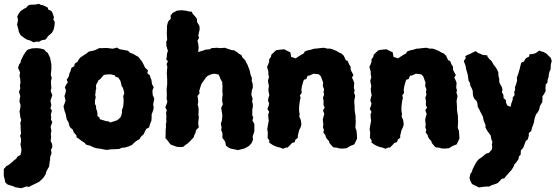

<svg xmlns="http://www.w3.org/2000/svg" viewBox="-66 -771 2945 1013"><path d="M110 -548 94 -557 76 -562 63 -570 42 -586 33 -604 31 -616 24 -641 29 -664 25 -684 31 -696 41 -711 61 -725 72 -730 81 -741 93 -746 121 -747 140 -751 147 -746 162 -743 186 -731 188 -721 205 -713 211 -703 219 -679 215 -670 223 -655 221 -633 217 -615 208 -598 186 -579 182 -571 173 -562 155 -559 138 -550 131 -552ZM8 75 20 66 25 57 31 52 42 47 46 30 47 17 42 -9 45 -25V-38L40 -55L45 -66L43 -90V-107L41 -121L46 -138L41 -153L40 -165L37 -182L42 -206V-219L37 -233L38 -249L41 -264L34 -286L41 -304L39 -319L42 -335L41 -352L37 -371L40 -389L29 -413L35 -431L43 -442L44 -452L52 -467L57 -478L68 -495L78 -508L93 -513L104 -516L130 -517L148 -515L167 -510L178 -497L186 -492L198 -467L202 -447L205 -431V-405L204 -394L202 -376L207 -360L203 -344V-334L205 -306L201 -292L210 -269L204 -251L200 -239L205 -217L200 -200L208 -187L202 -167L204 -155L203 -139L210 -127L201 -102L205 -82L202 -64L204 -46L201 -28L209 -11L210 5L203 19L206 38L199 56L198 71L196 84L193 108L187 118L178 135L175 148L165 164L155 175L141 188L123 197L98 209L87 215L73 213L46 222L15 217L2 211L-25 203L-38 192L-41 176L-46 157V130V121L-32 105L-17 97L-10 91L-3 85Z M498 20 484 18 465 14 442 11 424 5 411 -2 388 -8 381 -17 364 -28 351 -38 338 -47 337 -57 323 -73 318 -87 305 -98 300 -107 295 -127 287 -139 284 -151 281 -168 274 -188 269 -210 280 -239 274 -265 279 -277 282 -296 276 -309 283 -324 292 -337 286 -350 298 -370 300 -383 305 -393 311 -413 326 -422 328 -435 342 -444 347 -453 356 -466 378 -481 388 -487 403 -499 431 -505 439 -508 457 -517H474L496 -518L530 -514L551 -520L566 -511L591 -507L610 -503L619 -493L638 -486L651 -478L664 -471L674 -458L684 -445L694 -426L698 -416L715 -399L711 -385L725 -373L727 -364L733 -349L736 -327L745 -311L738 -292L740 -269L748 -250L742 -220L745 -203L742 -189L734 -167V-153L733 -135L725 -115L721 -99L706 -91L699 -79L693 -64L679 -51L669 -36L653 -27L642 -18L630 -6L614 1L595 7L576 9L562 15L543 16L518 17ZM516 -125 539 -132 553 -137 561 -144 570 -152 575 -166 578 -179 577 -189 580 -197 584 -209 585 -222 586 -231V-249L584 -264L589 -276V-286L582 -309L576 -316L572 -335L568 -347L563 -354L558 -362L543 -366L541 -373L518 -379L499 -378L482 -376L470 -362L461 -352L453 -347L449 -337L443 -328L440 -317L442 -305L439 -295L438 -281L436 -271L439 -259L435 -240V-222L441 -212V-197L446 -186L448 -173V-159L458 -152L461 -142L481 -136L493 -132L506 -131Z M835 -8 825 -20 818 -30 807 -42 808 -63V-85L810 -102L809 -115L812 -129L811 -143L812 -158L810 -174L814 -190L806 -205L812 -219L817 -235L813 -251L814 -266V-280L813 -295L814 -311L816 -324V-344V-353L815 -373L814 -381L815 -401L817 -417L813 -433L820 -448L811 -458L814 -471L815 -487L820 -504L815 -517L812 -530L811 -550L816 -561L815 -579L814 -595L815 -620V-634L819 -651L823 -660L835 -672L834 -689L845 -703L861 -711L868 -715L892 -717L919 -714L928 -711L946 -709L951 -698L968 -679L973 -671L974 -654L984 -638L987 -630V-614L980 -584L984 -572L976 -556L980 -539L982 -521L981 -509L980 -496L991 -500L1008 -505L1017 -509L1041 -511L1050 -517L1079 -519L1096 -517L1120 -519L1137 -513L1159 -506H1168L1186 -495L1194 -488L1208 -480L1213 -468L1228 -453L1232 -443L1241 -427L1244 -418L1251 -401L1254 -386L1257 -374L1263 -360L1262 -345L1267 -329L1268 -309L1263 -295L1260 -272L1267 -249L1264 -235L1268 -222V-206L1265 -193V-162L1270 -153L1266 -135L1276 -117V-101V-78L1271 -63L1267 -50L1269 -35L1262 -17L1251 -4L1238 5L1222 13L1209 16L1190 21L1166 16L1155 14L1141 9L1126 -3L1123 -20L1120 -27L1107 -44L1108 -58L1107 -71L1101 -84L1103 -100L1099 -118L1105 -136L1107 -161L1106 -172L1102 -194L1101 -202L1110 -221L1106 -237L1107 -259L1109 -273L1107 -288L1108 -314L1107 -326V-337L1098 -353L1092 -368L1087 -378L1066 -382L1048 -379L1030 -371L1019 -361L1018 -358L1007 -343L997 -329L990 -308L985 -290L987 -279L976 -264L978 -253L980 -233L977 -221L982 -199V-186L981 -167L983 -152L980 -125V-116L983 -100L968 -84L965 -69L960 -60L955 -45L943 -33L938 -27L925 -15L912 -6L900 4L884 5L875 4H868L857 0Z M1382 -498 1389 -505 1402 -508 1433 -511 1453 -501 1466 -495 1470 -471 1494 -463 1512 -475 1520 -480 1536 -489 1543 -500 1560 -506 1572 -508 1591 -514 1606 -515 1621 -517 1643 -519 1664 -514 1674 -515 1688 -511 1710 -502 1719 -496 1736 -488 1747 -478 1752 -468 1758 -454 1769 -449 1775 -433 1784 -419V-404L1789 -393L1799 -375L1791 -362L1798 -347L1803 -334L1801 -308L1805 -294L1802 -282L1808 -265L1803 -239L1804 -223L1805 -209V-193L1807 -177L1810 -160V-145L1811 -129L1810 -113L1809 -97L1815 -81L1817 -59L1818 -40L1812 -27L1803 -9L1787 -3L1775 3L1763 11L1740 13L1722 12L1716 9L1692 6L1681 -6L1672 -17L1670 -26L1659 -38L1654 -46L1650 -59L1640 -72L1643 -85L1638 -100L1640 -115L1637 -139L1641 -156L1645 -170L1638 -189L1647 -203L1641 -216V-240L1638 -256L1644 -271L1641 -286L1644 -299L1637 -318L1639 -335L1631 -357L1627 -368L1616 -379L1588 -382L1568 -373L1557 -371L1550 -354L1537 -350L1532 -334L1527 -316L1524 -297L1526 -281L1516 -267L1520 -256L1516 -239L1513 -218L1512 -201V-187L1515 -169L1513 -156L1521 -138L1524 -115L1521 -102L1512 -83L1509 -70L1505 -54L1506 -45L1492 -33L1489 -21L1475 -17L1464 -5L1451 8L1443 7L1428 14L1410 7L1399 5L1383 -1L1371 -7L1354 -19L1355 -30L1346 -43L1347 -73L1344 -88L1346 -102L1350 -124L1352 -134L1350 -149L1349 -167L1354 -181L1345 -196L1351 -212L1354 -225L1348 -240L1351 -257L1355 -268L1351 -288L1350 -301L1353 -317L1349 -335L1348 -346L1353 -364L1350 -378V-393L1343 -418L1349 -431L1354 -445V-458L1363 -470L1366 -483Z M1922 -498 1929 -505 1942 -508 1973 -511 1993 -501 2006 -495 2010 -471 2034 -463 2052 -475 2060 -480 2076 -489 2083 -500 2100 -506 2112 -508 2131 -514 2146 -515 2161 -517 2183 -519 2204 -514 2214 -515 2228 -511 2250 -502 2259 -496 2276 -488 2287 -478 2292 -468 2298 -454 2309 -449 2315 -433 2324 -419V-404L2329 -393L2339 -375L2331 -362L2338 -347L2343 -334L2341 -308L2345 -294L2342 -282L2348 -265L2343 -239L2344 -223L2345 -209V-193L2347 -177L2350 -160V-145L2351 -129L2350 -113L2349 -97L2355 -81L2357 -59L2358 -40L2352 -27L2343 -9L2327 -3L2315 3L2303 11L2280 13L2262 12L2256 9L2232 6L2221 -6L2212 -17L2210 -26L2199 -38L2194 -46L2190 -59L2180 -72L2183 -85L2178 -100L2180 -115L2177 -139L2181 -156L2185 -170L2178 -189L2187 -203L2181 -216V-240L2178 -256L2184 -271L2181 -286L2184 -299L2177 -318L2179 -335L2171 -357L2167 -368L2156 -379L2128 -382L2108 -373L2097 -371L2090 -354L2077 -350L2072 -334L2067 -316L2064 -297L2066 -281L2056 -267L2060 -256L2056 -239L2053 -218L2052 -201V-187L2055 -169L2053 -156L2061 -138L2064 -115L2061 -102L2052 -83L2049 -70L2045 -54L2046 -45L2032 -33L2029 -21L2015 -17L2004 -5L1991 8L1983 7L1968 14L1950 7L1939 5L1923 -1L1911 -7L1894 -19L1895 -30L1886 -43L1887 -73L1884 -88L1886 -102L1890 -124L1892 -134L1890 -149L1889 -167L1894 -181L1885 -196L1891 -212L1894 -225L1888 -240L1891 -257L1895 -268L1891 -288L1890 -301L1893 -317L1889 -335L1888 -346L1893 -364L1890 -378V-393L1883 -418L1889 -431L1894 -445V-458L1903 -470L1906 -483Z M2461 218 2443 209 2428 202 2422 196 2415 182 2411 168 2416 146 2424 135 2427 123 2433 111 2444 90 2452 78 2461 68 2474 60 2486 50 2498 40 2514 35 2529 18 2531 5 2529 -9 2532 -22 2527 -34 2525 -44 2523 -56 2515 -67 2504 -82 2495 -99 2496 -110 2489 -127 2485 -138 2482 -155 2475 -169 2468 -182 2462 -195 2455 -206 2453 -223 2450 -236 2437 -250 2431 -262 2429 -274 2428 -292 2422 -307 2416 -318 2413 -334 2406 -346 2404 -362 2402 -376 2398 -391 2393 -407 2391 -422 2381 -449 2391 -464 2389 -475 2400 -481 2417 -488 2430 -495 2444 -501 2449 -497 2458 -491 2471 -486 2481 -481 2505 -479 2506 -472 2518 -457 2524 -453 2532 -441 2539 -429 2552 -412 2559 -399 2563 -389 2564 -370 2568 -356V-339L2572 -329L2582 -311L2585 -298L2582 -285L2590 -270L2591 -253L2603 -243L2604 -229L2610 -215L2627 -207L2632 -226L2639 -245V-256L2649 -269L2647 -286L2652 -296L2651 -311L2657 -327L2662 -344L2661 -361L2670 -387L2673 -398L2677 -411L2679 -421L2684 -440L2699 -447L2705 -459L2712 -466L2725 -472L2728 -485L2746 -486L2761 -491L2775 -501L2778 -504L2793 -499L2801 -497L2816 -489L2827 -478L2839 -467L2845 -450L2840 -429L2839 -406L2833 -392L2829 -375V-367L2823 -349V-337L2813 -324L2812 -303L2813 -291L2804 -274L2796 -263V-250L2795 -231L2789 -223L2782 -209L2779 -194L2772 -180L2762 -167L2757 -154L2753 -138L2751 -125L2745 -107L2740 -95L2737 -80L2724 -69V-54L2718 -35L2708 -27L2702 -11L2695 8L2682 23L2681 45L2672 54L2669 70L2658 85L2647 98L2645 106L2634 124L2627 132L2612 149L2604 158L2596 169L2580 173L2572 183L2560 195L2544 201L2526 207L2516 213H2504L2489 214Z"/></svg>

Font: Winky Rough
Style: Bold
Weight: 700
Designer: Simon Atzbach
Foundry: typofactur
Version: Version 1.206; ttfautohint (v1.8.4.7-5d5b)